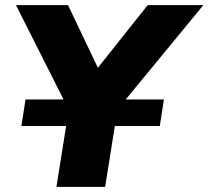

<svg xmlns="http://www.w3.org/2000/svg" viewBox="-20 -725 809 745"><path d="M199 0 257 -364 273 -247 42 -705H244L365 -451H351L553 -705H769L392 -247L446 -364L388 0ZM63 -236 79 -339H616L600 -236Z"/></svg>

Font: Nunito Sans 9pt Black
Style: Italic
Weight: 900
Italic angle: -9°
Version: Version 3.101;gftools[0.9.27]